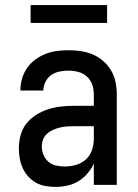

<svg xmlns="http://www.w3.org/2000/svg" viewBox="-20 -725 540 753"><path d="M197 8Q178 8 158 4.5Q138 1 121 -8.5Q104 -18 90.5 -33Q77 -48 69 -66Q61 -84 57.5 -103.5Q54 -123 54 -142Q54 -168 60.5 -193.5Q67 -219 83 -239.5Q99 -260 121 -274Q143 -288 167.5 -296Q192 -304 217.5 -307Q243 -310 269 -310H348V-355Q348 -375 341.5 -393.5Q335 -412 320.5 -425Q306 -438 287 -443Q268 -448 249 -448Q231 -448 213.5 -444.5Q196 -441 181.5 -431Q167 -421 158.5 -404.5Q150 -388 150 -370H60V-371Q60 -394 66.5 -416.5Q73 -439 86 -458Q99 -477 118 -491Q137 -505 158.5 -513.5Q180 -522 202.5 -525Q225 -528 249 -528Q273 -528 297 -524.5Q321 -521 343.5 -511.5Q366 -502 384.5 -486Q403 -470 415.5 -449Q428 -428 433 -404Q438 -380 438 -355V0H348V-83Q338 -62 322.5 -44Q307 -26 287 -14Q267 -2 244 3Q221 8 197 8ZM233 -72Q255 -72 277 -78Q299 -84 316 -99Q333 -114 340.5 -136Q348 -158 348 -180V-230H269Q255 -230 241 -229Q227 -228 213.5 -224.5Q200 -221 187.5 -215.5Q175 -210 164.5 -200.5Q154 -191 149 -178Q144 -165 144 -151Q144 -134 150.5 -118Q157 -102 169.5 -91Q182 -80 199 -76Q216 -72 233 -72ZM100 -635V-705H400V-635Z"/></svg>

Font: Iosevka Curly Medium
Style: Regular
Weight: 500
Monospace: yes
Designer: Belleve Invis
Foundry: Belleve Invis
Version: Version 22.1.2; ttfautohint (v1.8.4)